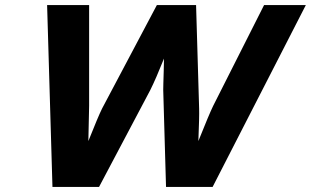

<svg xmlns="http://www.w3.org/2000/svg" viewBox="-20 -734 1221 754"><path d="M1181 -714 815 0H632L621 -381Q621 -386 621.5 -406.5Q622 -427 623 -457Q624 -487 624 -504Q592 -424 570 -380L369 0H186L165 -714H330V-318Q327 -189 327 -180Q366 -278 381 -308L596 -714H750L762 -308Q763 -276 759 -180Q801 -285 817 -318L1017 -714Z"/></svg>

Font: Passageway
Style: BdIt
Weight: 700
Foundry: Ascender Corporation
Version: Version 1.11